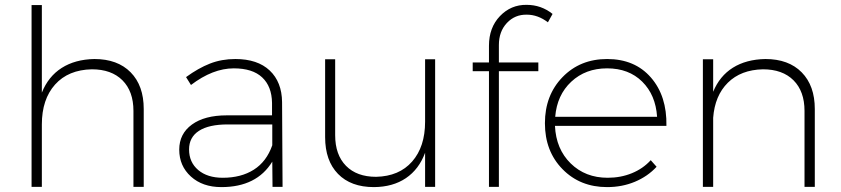

<svg xmlns="http://www.w3.org/2000/svg" viewBox="-20 -763 3434 784"><path d="M365.2 -522Q460 -522 513.4 -467.8Q566.9 -413.6 566.9 -317.9V0H524.9V-310.1Q524.9 -390.1 480 -435.1Q435.1 -480 355 -480Q258.8 -478 204.8 -417.7Q150.9 -357.4 150.9 -254.9V0H108.9V-742.2H150.9V-384.8Q177.2 -450.7 231.9 -485.6Q286.6 -520.5 365.2 -522Z M1092.8 0 1091.8 -103Q1028.3 1 883.8 1Q807.1 1 759.5 -42.2Q711.9 -85.4 711.9 -151.9Q711.9 -216.8 763.7 -254.4Q815.4 -292 905.8 -292H1090.8V-342.8Q1089.8 -410.2 1050.5 -447Q1011.2 -483.9 934.6 -483.9Q849.1 -483.9 759.8 -416L739.7 -448.2Q790 -484.9 837.4 -503.4Q884.8 -522 940.9 -522Q1031.7 -522 1081.3 -475.1Q1130.9 -428.2 1131.8 -346.2L1133.8 0ZM889.6 -37.1Q964.4 -37.1 1016.4 -70.1Q1068.4 -103 1091.8 -169.9V-254.9H909.7Q833 -254.9 792.5 -228.8Q752 -202.6 752 -152.8Q752 -100.6 789.3 -68.8Q826.7 -37.1 889.6 -37.1Z M1756.8 -521V0H1715.8V-139.2Q1690.9 -71.8 1637.5 -35.6Q1584 0.5 1506.8 1Q1412.6 1 1360.1 -53Q1307.6 -106.9 1307.6 -203.1V-521H1348.6V-210.9Q1348.6 -130.9 1392.8 -85.9Q1437 -41 1515.6 -41Q1609.9 -43 1662.8 -103.3Q1715.8 -163.6 1715.8 -266.1V-521Z M2131.3 -703.1Q2082.5 -704.1 2049.8 -669.2Q2017.1 -634.3 2017.1 -579.1V-507.8H2178.2V-472.2H2017.1V0H1976.6V-472.2H1910.2V-507.8H1976.6V-576.2Q1976.6 -650.4 2021.5 -697.3Q2066.4 -744.1 2130.4 -743.2Q2189.9 -743.2 2236.3 -706.1L2217.3 -671.9Q2176.3 -703.1 2131.3 -703.1Z M2459 -522Q2572.3 -522 2637.9 -446.5Q2703.6 -371.1 2701.2 -249H2246.1Q2250.5 -154.3 2310.3 -95.7Q2370.1 -37.1 2461.4 -37.1Q2514.6 -37.1 2560.1 -55.7Q2605.5 -74.2 2637.2 -108.9L2661.1 -82Q2624.5 -42.5 2572.5 -20.8Q2520.5 1 2459 1Q2348.6 1 2276.9 -72.3Q2205.1 -145.5 2205.1 -259.8Q2205.1 -374 2276.9 -448Q2348.6 -522 2459 -522ZM2247.1 -286.1H2663.1Q2657.2 -375.5 2602.3 -429.7Q2547.4 -483.9 2459 -483.9Q2371.1 -483.9 2312.7 -429.4Q2254.4 -375 2247.1 -286.1Z M3105 -522Q3200.2 -522 3253.7 -467.5Q3307.1 -413.1 3307.1 -317.9V0H3265.1V-310.1Q3265.1 -390.1 3220.2 -435.1Q3175.3 -480 3095.2 -480Q3005.4 -478 2952.1 -425.3Q2898.9 -372.6 2892.1 -282.2V0H2850.1V-521H2892.1V-388.2Q2918.5 -452.6 2972.7 -486.6Q3026.9 -520.5 3105 -522Z"/></svg>

Font: Montserrat Ultra Light
Style: Regular
Weight: 200
Designer: Julieta Ulanovsky
Foundry: Julieta Ulanovsky
Version: Version 3.001;PS 003.001;hotconv 1.0.70;makeotf.lib2.5.58329